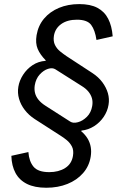

<svg xmlns="http://www.w3.org/2000/svg" viewBox="-20 -757 603 925"><path d="M203.1 147.5Q147 147.5 110.1 129.2Q73.2 110.8 54.7 76.4Q36.1 42 34.7 -6.3L116.7 -24.4Q120.1 20.5 141.8 46.4Q163.6 72.3 217.3 72.3Q262.7 72.3 293.9 52.5Q325.2 32.7 331.5 -5.9Q335.9 -32.7 326.7 -50.8Q317.4 -68.8 302 -81.5Q286.6 -94.2 271.5 -103.5L147 -183.6Q118.7 -202.1 99.4 -227.1Q80.1 -252 71.8 -280.8Q63.5 -309.6 68.4 -338.9Q73.2 -368.7 91.1 -396.5Q108.9 -424.3 136.7 -442.9Q164.6 -461.4 199.2 -463.9L200.7 -465.8Q173.3 -493.7 161.6 -521.2Q149.9 -548.8 156.2 -587.4Q164.1 -633.8 192.1 -667.2Q220.2 -700.7 263.9 -719Q307.6 -737.3 361.8 -737.3Q415.5 -737.3 449.5 -719.2Q483.4 -701.2 501.2 -666.5Q519 -631.8 522.9 -582L444.8 -564.5Q438 -611.8 419.2 -637Q400.4 -662.1 350.6 -662.1Q304.2 -662.1 274.9 -641.1Q245.6 -620.1 239.7 -584.5Q235.8 -558.6 244.9 -540.3Q253.9 -522 269.8 -509.3Q285.6 -496.6 300.8 -486.3L424.8 -405.3Q454.1 -386.2 472.9 -361.1Q491.7 -335.9 499.8 -308.1Q507.8 -280.3 502.9 -252Q498 -221.2 479.5 -193.8Q460.9 -166.5 433.1 -148.9Q405.3 -131.3 372.6 -127.9L371.1 -125Q391.1 -107.9 402.3 -88.9Q413.6 -69.8 417.2 -48.3Q420.9 -26.9 417 -2.4Q409.7 43.5 380.1 77.1Q350.6 110.8 304.9 129.2Q259.3 147.5 203.1 147.5ZM318.8 -170.9Q332.5 -162.1 355.5 -168.2Q378.4 -174.3 398.7 -194.3Q418.9 -214.4 424.3 -246.6Q427.7 -266.6 422.9 -283.7Q418 -300.8 405.8 -315.7Q393.6 -330.6 373.5 -342.8L247.1 -422.9Q232.9 -432.1 211.4 -425.3Q189.9 -418.5 171.4 -398.2Q152.8 -377.9 147.5 -346.2Q144.5 -326.7 148.7 -309.3Q152.8 -292 165.5 -276.4Q178.2 -260.7 199.7 -247.1Z"/></svg>

Font: Inter 16pt
Style: Italic
Weight: 400
Italic angle: -9.3988°
Version: Version 4.001;git-66647c0bb